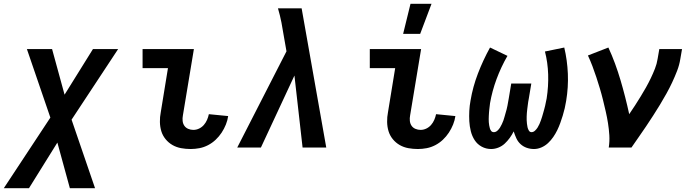

<svg xmlns="http://www.w3.org/2000/svg" viewBox="-53 -779 3673 1014"><path d="M449 215H316L250 -26L100 215H-33L213 -158L89 -520H222L288 -279L438 -520H571L325 -147Z M954 8Q928 8 903.5 3.5Q879 -1 858 -13Q837 -25 821.5 -44Q806 -63 799 -86Q792 -109 791.5 -135Q791 -161 796 -186L834 -419H700V-520H971L913 -170Q910 -155 911.5 -140.5Q913 -126 920.5 -115Q928 -104 941 -98.5Q954 -93 968 -93Q984 -93 998.5 -100Q1013 -107 1023.5 -119Q1034 -131 1040.5 -146Q1047 -161 1050 -176L1152 -166Q1149 -144 1140 -121.5Q1131 -99 1117.5 -78.5Q1104 -58 1086 -41Q1068 -24 1046 -12.5Q1024 -1 1000.5 3.5Q977 8 954 8Z M1200 0 1460 -508 1447 -582Q1441 -621 1433.5 -659.5Q1426 -698 1415 -735H1540L1670 0H1545L1502 -380L1325 0Z M2154 8Q2128 8 2103.5 3.5Q2079 -1 2058 -13Q2037 -25 2021.5 -44Q2006 -63 1999 -86Q1992 -109 1991.5 -135Q1991 -161 1996 -186L2034 -419H1900V-520H2171L2113 -170Q2110 -155 2111.5 -140.5Q2113 -126 2120.5 -115Q2128 -104 2141 -98.5Q2154 -93 2168 -93Q2184 -93 2198.5 -100Q2213 -107 2223.5 -119Q2234 -131 2240.5 -146Q2247 -161 2250 -176L2352 -166Q2349 -144 2340 -121.5Q2331 -99 2317.5 -78.5Q2304 -58 2286 -41Q2268 -24 2246 -12.5Q2224 -1 2200.5 3.5Q2177 8 2154 8ZM2076 -600 2115 -759H2226L2166 -600Z M2541 8Q2514 8 2491 -4.5Q2468 -17 2454 -38.5Q2440 -60 2433.5 -86Q2427 -112 2425.5 -139Q2424 -166 2425.5 -193.5Q2427 -221 2432 -248Q2444 -320 2471 -390.5Q2498 -461 2535 -528L2627 -484Q2593 -425 2569.5 -361.5Q2546 -298 2535 -234Q2534 -225 2533 -217Q2532 -209 2531 -200.5Q2530 -192 2529.5 -183.5Q2529 -175 2528.5 -166.5Q2528 -158 2528 -150Q2528 -142 2528.5 -133.5Q2529 -125 2530.5 -117Q2532 -109 2534 -101.5Q2536 -94 2541 -87.5Q2546 -81 2555 -81Q2565 -81 2573.5 -88.5Q2582 -96 2587.5 -105Q2593 -114 2597.5 -123.5Q2602 -133 2605.5 -142.5Q2609 -152 2611.5 -162Q2614 -172 2617 -181.5Q2620 -191 2622.5 -201Q2625 -211 2627 -221Q2629 -231 2630.5 -240.5Q2632 -250 2634 -260L2647 -338H2753L2740 -260Q2738 -250 2736.5 -240.5Q2735 -231 2734 -221.5Q2733 -212 2731.5 -202Q2730 -192 2729.5 -182.5Q2729 -173 2728.5 -163.5Q2728 -154 2728.5 -144.5Q2729 -135 2730 -125.5Q2731 -116 2733 -107Q2735 -98 2740 -89.5Q2745 -81 2754 -81Q2764 -81 2772.5 -89Q2781 -97 2786.5 -106Q2792 -115 2796 -124Q2800 -133 2803.5 -143Q2807 -153 2810 -162.5Q2813 -172 2815.5 -181.5Q2818 -191 2821 -201Q2824 -211 2826 -220.5Q2828 -230 2830 -240Q2832 -250 2834 -259Q2844 -323 2842 -386Q2840 -449 2825 -507L2927 -528Q2943 -461 2946 -389.5Q2949 -318 2937 -246Q2934 -227 2929.5 -207.5Q2925 -188 2919 -168.5Q2913 -149 2906 -129.5Q2899 -110 2890 -91.5Q2881 -73 2869 -55.5Q2857 -38 2841.5 -23.5Q2826 -9 2806.5 -0.5Q2787 8 2767 8Q2747 8 2728.5 1.5Q2710 -5 2696 -18Q2682 -31 2674 -48.5Q2666 -66 2660 -85Q2651 -67 2639 -50.5Q2627 -34 2612.5 -20.5Q2598 -7 2579 0.5Q2560 8 2541 8Z M3162 0Q3167 -33 3165 -65Q3163 -97 3158 -128.5Q3153 -160 3146 -190.5Q3139 -221 3131.5 -251.5Q3124 -282 3115 -312Q3106 -342 3096.5 -371Q3087 -400 3076 -429Q3065 -458 3052 -486L3160 -528Q3179 -487 3195 -443.5Q3211 -400 3224 -356Q3237 -312 3248.5 -267Q3260 -222 3270 -176Q3286 -199 3301 -222.5Q3316 -246 3330.5 -269.5Q3345 -293 3358.5 -317Q3372 -341 3384 -366Q3396 -391 3406 -416.5Q3416 -442 3420 -468L3429 -520H3549L3540 -468Q3535 -436 3523 -405Q3511 -374 3497 -344Q3483 -314 3466.5 -284.5Q3450 -255 3432.5 -226Q3415 -197 3396.5 -168.5Q3378 -140 3359 -111.5Q3340 -83 3320.5 -55.5Q3301 -28 3282 0Z"/></svg>

Font: Iosevka Extended
Style: Bold Italic
Weight: 700
Width: 7
Italic angle: -9°
Monospace: yes
Designer: Belleve Invis
Foundry: Belleve Invis
Version: Version 32.5.0; ttfautohint (v1.8.4)